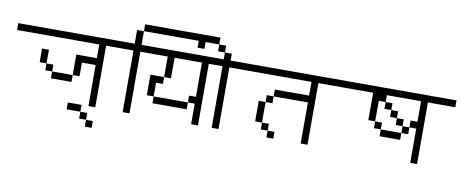

<svg xmlns="http://www.w3.org/2000/svg" viewBox="-80 -1238 4159 1726"><g transform="rotate(10 2000.0 -375.0)"><path d="M1000 -625V-687.5H0V-625H750Q750 -625 750 -500H562.5V-312.5H375V-250H562.5V-312.5H625Q625 -312.5 625 -437.5H750Q750 -437.5 750 -62.5H812.5V-625ZM375 -312.5V-375H312.5V-312.5ZM312.5 -375Q312.5 -375 312.5 -500H250Q250 -500 250 -375Z M812.5 125V62.5H750V125ZM750 62.5V0H687.5V62.5ZM687.5 0V-62.5H562.5V0Z M2000 -625V-687.5H1000V-625H1375V-437.5H1250V-250H1312.5V-187.5H1625V-250H1312.5Q1312.5 -250 1312.5 -375H1375V-437.5H1437.5V-625H1687.5V-312.5H1625V-250H1687.5V-62.5H1750V-625Z M2000 -625V-687.5H1937.5V-750H1875V-687.5H1750V-625H1875V-62.5H1937.5V-625ZM1875 -750V-812.5H1812.5V-750ZM1812.5 -812.5V-875H1437.5V-812.5Z M1250 -625V-687.5H1125Q1125 -687.5 1125 -812.5H1062.5Q1062.5 -812.5 1062.5 -687.5H1000V-625H1062.5V-62.5H1125V-625ZM1687.5 -750V-812.5H1625V-750ZM1125 -812.5H1625V-875H1125Z M2437.5 -62.5V-125H2375V-62.5ZM3000 -625V-687.5H2000V-625H2687.5Q2687.5 -625 2687.5 -500H2375V-437.5H2312.5V-375H2250V-187.5H2312.5V-125H2375V-187.5H2312.5V-375H2375V-437.5H2687.5Q2687.5 -437.5 2687.5 -62.5H2750V-625Z M4000 -625V-687.5H3000V-625H3250Q3250 -625 3250 -375H3312.5V-312.5H3375V-250H3562.5V-312.5H3375V-375H3312.5V-562.5H3375V-500H3437.5V-437.5H3500V-375H3562.5V-312.5H3625V-375H3562.5V-437.5H3500V-500H3437.5V-562.5H3375V-625H3687.5V-437.5H3625V-375H3687.5V-62.5H3750V-625Z"/></g></svg>

Font: CalcUnifontExMono
Style: Regular
Weight: 500
Version: Version 15.0.06